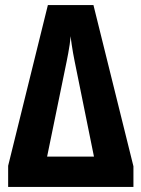

<svg xmlns="http://www.w3.org/2000/svg" viewBox="-20 -734 555 754"><path d="M347 -714 504 -81V0H12V-83L168 -714ZM273 -494Q270 -509 267 -525.5Q264 -542 261.5 -559.5Q259 -577 257 -592Q256 -575 253.5 -558Q251 -541 248 -525Q245 -509 242 -494L165 -119H349Z"/></svg>

Font: Noto Sans Display ExtraCondensed
Style: Bold
Weight: 700
Width: 2
Designer: Monotype Design Team
Foundry: Monotype Imaging Inc.
Version: Version 2.003